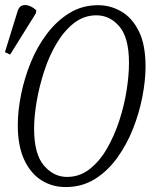

<svg xmlns="http://www.w3.org/2000/svg" viewBox="-22 -746 616 777"><path d="M244 11Q189 11 145.5 -16.5Q102 -44 76 -99.5Q50 -155 50 -239Q50 -298 63.5 -364.5Q77 -431 103 -494.5Q129 -558 168.5 -610Q208 -662 259.5 -693.5Q311 -725 375 -725Q425 -725 469 -699.5Q513 -674 540 -619.5Q567 -565 567 -477Q567 -422 554.5 -356Q542 -290 516.5 -225.5Q491 -161 452.5 -107.5Q414 -54 362 -21.5Q310 11 244 11ZM249 -30Q300 -30 340.5 -61.5Q381 -93 411 -145Q441 -197 461 -258.5Q481 -320 490.5 -381Q500 -442 500 -491Q500 -593 461.5 -638.5Q423 -684 368 -684Q318 -684 278 -653Q238 -622 207.5 -571Q177 -520 157 -458.5Q137 -397 126.5 -336Q116 -275 116 -225Q116 -123 155.5 -76.5Q195 -30 249 -30ZM19 -525 -2 -535 49 -700Q55 -720 68.5 -724Q82 -728 97.5 -722Q113 -716 125 -704L123 -692Z"/></svg>

Font: Noto Serif ExtraCondensed Light
Style: Italic
Weight: 300
Width: 2
Italic angle: -12°
Designer: Monotype Design Team
Foundry: Monotype Imaging Inc.
Version: Version 2.014; ttfautohint (v1.8.4.7-5d5b)